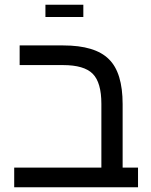

<svg xmlns="http://www.w3.org/2000/svg" viewBox="-20 -791 638 811"><path d="M246.1 -516.1H63V-599.1H247.1Q381.8 -599.1 439.9 -541Q498 -484.4 498 -351.1V-83H563V0H40V-83H408.2V-352.1Q408.2 -442.4 371.8 -479.2Q335.4 -516.1 246.1 -516.1ZM171.9 -719.2V-771H332V-719.2Z"/></svg>

Font: Libra Sans Modern
Style: Regular
Weight: 400
Foundry: Stefan Peev, Context Ltd
Version: Version 1.000